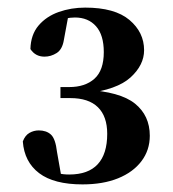

<svg xmlns="http://www.w3.org/2000/svg" viewBox="-20 -948 455 505"><path d="M197 -463Q122 -463 83 -492.5Q44 -522 40 -576Q46 -592 57.5 -598.5Q69 -605 82 -605Q102 -605 114 -594Q126 -583 130 -548L142 -480L109 -501Q123 -495 134.5 -492Q146 -489 162 -489Q212 -489 237 -516Q262 -543 262 -596Q262 -642 237.5 -666Q213 -690 165 -690H139V-719H162Q204 -719 228.5 -741Q253 -763 253 -811Q253 -856 232.5 -879Q212 -902 177 -902Q165 -902 150.5 -899Q136 -896 118 -891L160 -908L148 -843Q144 -818 129 -808.5Q114 -799 97 -799Q73 -799 60 -819Q61 -857 81.5 -881Q102 -905 134.5 -916.5Q167 -928 204 -928Q282 -928 320.5 -895.5Q359 -863 359 -816Q359 -777 323.5 -744.5Q288 -712 205 -702L204 -712Q296 -707 335 -675.5Q374 -644 374 -591Q374 -553 352 -524Q330 -495 290.5 -479Q251 -463 197 -463Z"/></svg>

Font: Noto Serif SC ExtraLight Black
Style: Regular
Weight: 900
Version: Version 2.002-H1;hotconv 1.1.0;makeotfexe 2.6.0